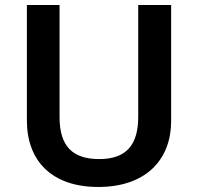

<svg xmlns="http://www.w3.org/2000/svg" viewBox="-20 -734 788 764"><path d="M661 -252V-714H530V-269C530 -159 484 -101 375 -101C270 -101 217 -151 217 -268V-714H87V-254C87 -95 185 10 371 10C566 10 661 -104 661 -252Z"/></svg>

Font: Noto Sans Balinese SemiBold
Style: Regular
Weight: 600
Designer: Aditya Bayu, David Williams
Foundry: David Williams
Version: Version 2.005